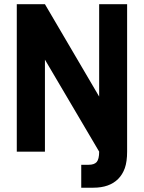

<svg xmlns="http://www.w3.org/2000/svg" viewBox="-20 -710 674 899"><path d="M58.6 -690.4H190.4L444.3 -257.8V-690.4H575.2V0Q575.2 46.9 564.5 77.1Q553.7 107.4 533.2 127.9Q492.2 168.9 417 168.9H360.4V61.5H395.5Q420.9 61.5 432.6 48.8Q444.3 35.2 444.3 0L190.4 -430.7V0H58.6Z"/></svg>

Font: DINish
Style: Bold
Weight: 700
Designer: Bert Driehuis
Foundry: Playbeing
Version: Version 3.008; git-95204e4c-release